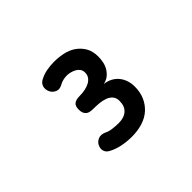

<svg xmlns="http://www.w3.org/2000/svg" viewBox="-100 -1055 799 799"><g transform="rotate(-45 300.0 -655.0)"><path d="M180 -453Q165 -460 160.5 -474Q156 -488 164 -504Q171 -517 185.5 -523Q200 -529 219 -521Q232 -514 250.5 -511.5Q269 -509 288 -509Q319 -509 337 -525Q355 -541 355 -572Q355 -590 345.5 -601Q336 -612 320.5 -617.5Q305 -623 287 -624.5Q269 -626 251 -626Q244 -626 236 -627.5Q228 -629 222 -633.5Q216 -638 212.5 -646Q209 -654 209 -666Q209 -688 220 -696Q231 -704 253 -704Q269 -704 284 -707Q299 -710 310.5 -716Q322 -722 329.5 -732Q337 -742 337 -757Q337 -769 331 -777.5Q325 -786 316 -791Q307 -796 296 -799Q285 -802 275 -802Q264 -802 252.5 -799.5Q241 -797 229 -790Q212 -781 197.5 -787.5Q183 -794 176 -808Q168 -826 173.5 -841Q179 -856 195 -863Q212 -872 233.5 -876Q255 -880 277 -880Q304 -880 330 -874.5Q356 -869 376.5 -855Q397 -841 410 -819Q423 -797 423 -765Q423 -751 420 -735Q417 -719 409 -705.5Q401 -692 389 -682Q377 -672 358 -668Q377 -666 392.5 -658Q408 -650 419 -637Q430 -624 436 -607Q442 -590 442 -569Q442 -537 431 -511.5Q420 -486 400 -467.5Q380 -449 351 -439.5Q322 -430 285 -430Q258 -430 230 -435.5Q202 -441 180 -453Z"/></g></svg>

Font: Maple Mono NL SemiBold
Style: Regular
Weight: 600
Monospace: yes
Designer: subframe7536
Version: Version 7.000